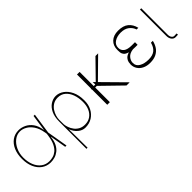

<svg xmlns="http://www.w3.org/2000/svg" viewBox="73 -1360 2370 2370"><g transform="rotate(-45 1257.5 -175.0)"><path d="M284.1 11.4Q217.7 10.3 167.8 -25.2Q117.9 -60.7 90.2 -123.9Q62.5 -187.1 62.5 -271.3Q62.5 -355.1 89.8 -418.3Q117.2 -481.5 166.9 -517Q216.6 -552.6 284.1 -552.6Q329.5 -552.6 377 -530.7Q424.4 -508.9 460 -460.8Q495.7 -412.6 505.7 -333.8H507.5L538.4 -545.5H561.1L521.7 -272.7L568.2 0H545.5L509.6 -211.6H507.1Q500.7 -145.6 478.2 -102.1Q455.6 -58.6 423.3 -33.6Q391 -8.5 354.6 1.6Q318.2 11.7 284.1 11.4ZM498.9 -274.9 494.3 -302.6Q480.8 -382.1 446.6 -432.4Q412.3 -482.6 369 -506.2Q325.6 -529.8 284.1 -529.8Q230.1 -529.8 184.8 -494.5Q139.6 -459.2 112.4 -400.4Q85.2 -341.6 85.2 -271.3Q85.2 -195.7 109.7 -136.9Q134.2 -78.1 179 -44.7Q223.7 -11.4 284.1 -11.4Q314.3 -11.4 346.6 -20.1Q378.9 -28.8 408.6 -53.1Q438.2 -77.4 460.9 -123.2Q483.7 -169 494.3 -242.9Z M713.4 203.1V-271.3Q713.1 -355.8 740.4 -412.5Q767.8 -469.1 812 -497.9Q856.2 -526.6 905.2 -527Q959.5 -526.6 1008.2 -492.5Q1056.8 -458.5 1087.5 -394.7Q1118.3 -331 1118.3 -241.5V-231.5Q1118.3 -164.1 1090 -109.4Q1061.8 -54.7 1010.8 -22.4Q959.9 9.9 891 9.9Q839.5 9.9 795.8 -26.6Q752.1 -63.2 730.5 -122.9L733.3 203.1ZM729.8 -207Q732.2 -179.7 743.8 -147.5Q755.3 -115.4 777.2 -86.3Q799 -57.2 832.9 -38.5Q866.8 -19.9 913.7 -19.9Q969.8 -20.2 1009.6 -47.8Q1049.4 -75.3 1070.8 -123Q1092.3 -170.8 1092.7 -231.5V-241.5Q1092.3 -310 1071.6 -367.7Q1050.8 -425.4 1010.3 -460.4Q969.8 -495.4 909.4 -495.7Q861.5 -495.4 827.2 -474.1Q793 -452.8 771.3 -420.1Q749.6 -387.4 739.3 -352.1Q729 -316.8 729 -288.4Z M1324.9 -528.4V-281.2H1352.3L1350.5 -325.3L1377.1 -298.3L1601.9 -528.4H1648.8L1396 -279.5L1671.5 0H1616.1L1353.3 -255.7H1324.9V0H1279.5V-267L1272.4 -281.2H1279.5V-528.4Z M2067.8 -258.5H2029.5Q2007.5 -258.5 1988.3 -259.9Q1926.1 -252.1 1896.3 -216.4Q1866.5 -180.8 1867.5 -140.6Q1866.5 -89.1 1914.8 -60.9Q1963.1 -32.7 2038 -32.7Q2106.2 -32.7 2145.8 -63.7Q2185.4 -94.8 2202.8 -160.5H2235.4Q2225.1 -113.3 2200.1 -74.6Q2175.1 -35.9 2131.4 -13Q2087.7 9.9 2021 9.9Q1965.9 9.9 1923.8 -10.3Q1881.7 -30.5 1858.3 -66.1Q1834.9 -101.6 1834.9 -147.7Q1834.9 -162.3 1839.3 -185.7Q1843.8 -209.2 1862.9 -232.2Q1882.1 -255.3 1926.8 -269.5Q1885.3 -280.9 1868.4 -300.6Q1851.6 -320.3 1848.5 -342.7Q1845.5 -365.1 1846.2 -384.6Q1846.2 -387.8 1846.2 -389.2Q1845.5 -464.5 1892.4 -508.5Q1939.3 -552.6 2019.5 -552.6Q2109 -552.6 2157.5 -512.1Q2206 -471.6 2222.7 -400.6H2192.8Q2178.6 -447.1 2137.3 -479.8Q2095.9 -512.4 2026.6 -512.8Q1959.2 -512.4 1915.1 -482.6Q1871.1 -452.8 1871.8 -400.6Q1871.1 -356.9 1905 -330.4Q1938.9 -304 2013.8 -304H2067.8Z M2396 -545.5H2418.7V-85.2Q2418.7 -54 2432.4 -34.8Q2446 -15.6 2467 -15.6Q2484.4 -15.6 2494.3 -16.9Q2504.3 -18.1 2505.3 -18.5L2509.6 4.3Q2508.2 4.6 2497 5.9Q2485.8 7.1 2467 7.1Q2435.7 7.1 2415.8 -18.8Q2396 -44.7 2396 -85.2Z"/></g></svg>

Font: Inter UI Thin
Style: Regular
Weight: 100
Designer: Rasmus Andersson
Foundry: rsms
Version: 3.2;8d6f07862